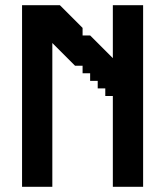

<svg xmlns="http://www.w3.org/2000/svg" viewBox="-20 -720 637 740"><path d="M414.9 -700V-495.9L327.5 -583.3H298.3V-612.5L210.8 -700H65V0H181.7V-554.2L269.2 -466.7H298.3V-437.6H327.4V-408.4H356.6V-379.2H385.8V-350.1H414.9V0H531.6V-700Z"/></svg>

Font: Stepalange
Style: Regular
Weight: 400
Designer: Szymon Furjan
Version: Version 1.005;Fontself Maker 3.5.8